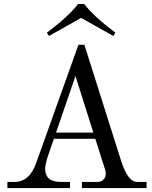

<svg xmlns="http://www.w3.org/2000/svg" viewBox="-20 -954 770 974"><path d="M217.8 -788.1Q327.1 -870.1 376 -933.6H407.2Q456.1 -870.1 565.4 -788.1L554.7 -771.5L391.6 -863.3L228.5 -771.5ZM17.6 0V-31.2H53.7Q129.4 -31.2 163.1 -126L377.9 -726.6H408.2L594.2 -138.7Q610.4 -87.9 630.4 -59.6Q650.4 -31.2 677.7 -31.2H723.6V0H395.5V-31.2H476.6Q492.7 -31.2 504.6 -42.7Q516.6 -54.2 516.6 -72.3Q516.6 -82 513.7 -91.8L463.4 -250H253.4L222.2 -159.7Q217.8 -147.5 213.4 -127Q209 -106.4 209 -98.1Q209 -85.4 211.7 -75.7Q214.4 -65.9 221.9 -54.9Q229.5 -43.9 246.8 -37.6Q264.2 -31.2 290 -31.2H335V0ZM264.2 -281.2H453.6L362.8 -568.4Z"/></svg>

Font: Theano Modern
Style: Regular
Weight: 400
Designer: Alexey Kryukov
Version: Version 2.00